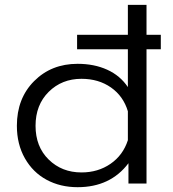

<svg xmlns="http://www.w3.org/2000/svg" viewBox="-20 -759 715 794"><path d="M300.8 15.1Q229.5 15.1 172.9 -15.4Q116.2 -45.9 83 -104.2Q49.8 -162.6 49.8 -238.8Q49.8 -352.1 121.1 -423.6Q192.4 -495.1 300.8 -495.1Q369.6 -495.1 423.3 -470.7Q477.1 -446.3 508.8 -398.9V-555.2H298.8V-615.2H508.8V-738.8H585.9V-615.2H645V-555.2H585.9V0H511.2V-84Q436.5 15.1 300.8 15.1ZM316.9 -45.9Q385.3 -45.9 437 -81.5Q488.8 -117.2 508.8 -179.2V-298.8Q490.2 -361.3 439 -397.2Q387.7 -433.1 316.9 -433.1Q235.8 -433.1 181.4 -379.2Q127 -325.2 127 -238.8Q127 -152.3 181.4 -99.1Q235.8 -45.9 316.9 -45.9Z"/></svg>

Font: Prompt Light
Style: Regular
Weight: 300
Designer: Katatrad Team
Foundry: CadsonDemak
Version: Version 1.000;PS 001.000;hotconv 1.0.88;makeotf.lib2.5.64775